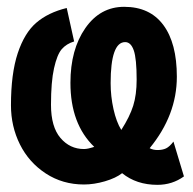

<svg xmlns="http://www.w3.org/2000/svg" viewBox="-20 -527 558 555"><path d="M341.8 -405.3Q299.8 -405.3 299.8 -286.6Q299.8 -248.5 308.1 -211.4Q316.4 -174.3 330.6 -151.4Q355 -189.5 365 -221.2Q375 -252.9 375 -296.9Q375 -357.4 366.7 -381.3Q358.4 -405.3 341.8 -405.3ZM333 -26.4Q314.9 -12.2 283.2 -2.9Q251.5 6.3 222.7 6.3Q161.1 6.3 112.3 -25.6Q63.5 -57.6 37.6 -109.6Q11.7 -161.6 11.7 -222.7Q11.7 -314 31.2 -373Q50.8 -432.1 85 -461.4Q119.1 -490.7 172.9 -503.9L194.3 -407.2Q171.9 -400.4 158.4 -384.8Q145 -369.1 136.2 -329.8Q127.4 -290.5 127.4 -224.1Q127.4 -160.2 154.8 -128.2Q182.1 -96.2 222.7 -96.2Q229 -96.2 236.3 -97.9Q243.7 -99.6 248 -101.1L252.4 -102.5Q183.6 -168.5 183.6 -287.6Q183.6 -383.8 226.6 -445.6Q269.5 -507.3 338.9 -507.3Q413.1 -507.3 452.1 -454.8Q491.2 -402.3 491.2 -305.2Q491.2 -194.3 412.6 -98.6Q422.4 -93.3 435.5 -93.3Q449.7 -93.3 460 -98.1Q470.2 -103 481.4 -117.7L511.7 -17.1Q478 7.3 435.1 7.3Q374.5 7.3 333 -26.4Z"/></svg>

Font: Fantasque Sans Mono
Style: Bold
Weight: 700
Monospace: yes
Designer: Jany Belluz
Version: Version 1.8.0 ; ttfautohint (v1.8.2)